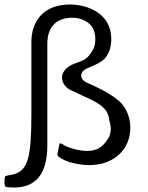

<svg xmlns="http://www.w3.org/2000/svg" viewBox="-32 -729 659 856"><path d="M31 107Q13 107 3.5 106Q-6 105 -9 101Q-11 97 -11.5 92Q-12 87 -12 82Q-12 75 -11.5 68.5Q-11 62 -9 57Q1 53 11 51.5Q21 50 30 48Q53 42 68.5 25.5Q84 9 92.5 -21Q101 -51 104.5 -99.5Q108 -148 108 -218Q108 -259 108 -312Q108 -365 108 -423.5Q108 -482 108 -544Q108 -578 118.5 -608Q129 -638 150.5 -661Q172 -684 205 -696.5Q238 -709 282 -709Q304 -709 329 -704Q354 -699 378 -688Q402 -677 421.5 -659Q441 -641 452.5 -615Q464 -589 464 -554Q464 -527 456.5 -505.5Q449 -484 435 -468Q421 -454 400.5 -444Q380 -434 358 -425Q338 -416 332.5 -403.5Q327 -391 333.5 -379Q340 -367 356 -360Q387 -347 421 -329.5Q455 -312 485 -290Q516 -268 532.5 -233.5Q549 -199 549 -161Q549 -110 525 -72Q501 -34 460 -13.5Q419 7 365 7Q336 7 298 -1Q260 -9 231 -29Q228 -31 226 -34Q224 -37 224 -42Q226 -52 228 -62.5Q230 -73 232 -83Q233 -90 236.5 -90Q240 -90 245 -87Q258 -78 277.5 -71Q297 -64 318 -60Q339 -56 355 -56Q390 -56 411.5 -70Q433 -84 445 -104Q458 -120 461 -142.5Q464 -165 456 -189Q453 -225 431.5 -246.5Q410 -268 372.5 -285.5Q335 -303 286 -326Q267 -334 256 -349.5Q245 -365 244.5 -382.5Q244 -400 257.5 -417Q271 -434 299 -445Q316 -451 332.5 -457.5Q349 -464 362 -478Q373 -490 383 -508Q393 -526 393 -556Q392 -604 361.5 -627Q331 -650 289 -650Q238 -650 208.5 -620.5Q179 -591 179 -533Q179 -504 179 -466.5Q179 -429 179 -387.5Q179 -346 179 -303.5Q179 -261 179 -220.5Q179 -180 179 -144.5Q179 -109 179 -82Q179 14 141.5 60.5Q104 107 31 107Z"/></svg>

Font: Glory
Style: Regular
Weight: 400
Designer: Robert Leuschke
Foundry: Robert Leuschke
Version: Version 1.011